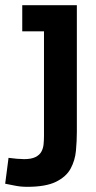

<svg xmlns="http://www.w3.org/2000/svg" viewBox="-61 -474 372 742"><path d="M236 36Q236 71 232.5 108.5Q229 146 212 177.5Q195 209 155.5 228.5Q116 248 44 248Q19 248 -3 243.5Q-25 239 -41 236L-28 136Q-15 138 3.5 139.5Q22 141 32 141Q60 141 76 133Q92 125 99 112Q106 99 107.5 83Q109 67 109 51V-353H25V-454H236Z"/></svg>

Font: Podkova ExtraBold
Style: Regular
Weight: 800
Designer: Ilya Yudin
Foundry: Cyreal (www.cyreal.org)
Version: Version 2.103